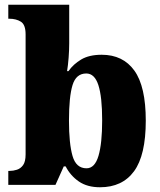

<svg xmlns="http://www.w3.org/2000/svg" viewBox="-20 -780 674 810"><path d="M402 10Q348 10 312.5 -14.5Q277 -39 257 -78H249L214 0H15V-59H21Q36 -59 51.5 -64Q67 -69 77.5 -83.5Q88 -98 88 -129V-635Q88 -676 68 -688.5Q48 -701 19 -701H15V-760H272V-597Q272 -569 269.5 -536.5Q267 -504 263 -480H269Q289 -509 322.5 -529Q356 -549 409 -549Q499 -549 547 -482Q595 -415 595 -271Q595 -125 545.5 -57.5Q496 10 402 10ZM345 -70Q380 -70 395.5 -122.5Q411 -175 411 -272Q411 -372 395 -421Q379 -470 344 -470Q301 -470 286 -421Q271 -372 271 -271Q271 -174 286 -122Q301 -70 345 -70Z"/></svg>

Font: Noto Serif Armenian SemiCondensed Black
Style: Regular
Weight: 900
Width: 4
Designer: Monotype Design Team
Foundry: Monotype Imaging Inc.
Version: Version 2.008; ttfautohint (v1.8.4.7-5d5b)